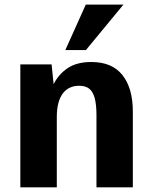

<svg xmlns="http://www.w3.org/2000/svg" viewBox="-20 -805 653 825"><path d="M67.4 0V-528.3H201.7L210.4 -443.4Q231.9 -486.3 271.2 -512.5Q310.5 -538.6 372.6 -538.6Q461.9 -538.6 506.3 -482.2Q550.8 -425.8 550.8 -325.7V0H394.5V-310.1Q394.5 -356.4 386.7 -384.3Q378.9 -412.1 362.8 -424.3Q346.7 -436.5 320.3 -436.5Q297.9 -436.5 280 -428.2Q262.2 -419.9 249.8 -403.3Q237.3 -386.7 230.7 -361.6Q224.1 -336.4 224.1 -302.7V0ZM260.7 -589.8 348.6 -785.2H510.3L349.1 -589.8Z"/></svg>

Font: Comme
Style: Bold
Weight: 700
Version: Version 1.000;gftools[0.9.27]